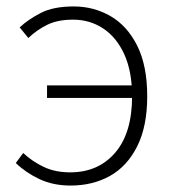

<svg xmlns="http://www.w3.org/2000/svg" viewBox="-20 -563 536 596"><path d="M199 13Q145 13 102.5 -7Q60 -27 29 -57L52 -88Q80 -62 115.5 -45Q151 -28 198 -28Q285 -28 337.5 -89Q390 -150 390 -264Q390 -341 366 -394Q342 -447 300.5 -474.5Q259 -502 207 -502Q159 -502 126.5 -486Q94 -470 68 -445L41 -478Q68 -503 107 -523Q146 -543 209 -543Q271 -543 323 -513Q375 -483 406 -421Q437 -359 437 -264Q437 -171 406 -109Q375 -47 321.5 -17Q268 13 199 13ZM126 -259V-298H408V-259Z"/></svg>

Font: Noto Sans JP ExtraLight
Style: Regular
Weight: 250
Designer: Ryoko NISHIZUKA  (kana, bopomofo & ideographs); Paul D. Hunt (Latin, Greek & Cyrillic); Sandoll Communications , Soo-you
Foundry: Adobe
Version: Version 2.004-H2;hotconv 1.0.118;makeotfexe 2.5.65603